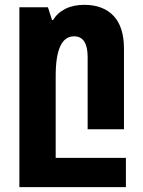

<svg xmlns="http://www.w3.org/2000/svg" viewBox="-20 -534 590 793"><path d="M60 239V-504H178L195 -451H199Q217 -481 250 -497.5Q283 -514 328 -514Q406 -514 449 -468.5Q492 -423 492 -333V0H342V-298Q342 -384 286 -384Q210 -384 210 -221V118H500V239Z"/></svg>

Font: Noto Sans Armenian Condensed ExtraBold
Style: Regular
Weight: 800
Width: 3
Designer: Monotype Design Team
Foundry: Monotype Imaging Inc.
Version: Version 2.008; ttfautohint (v1.8.4.7-5d5b)